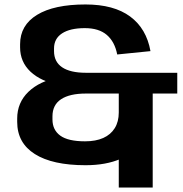

<svg xmlns="http://www.w3.org/2000/svg" viewBox="-20 -730 821 860"><path d="M363 10Q215 10 136 -40Q57 -90 57 -184V-199Q57 -270 107 -318.5Q157 -367 248 -385L250 -348Q163 -365 116.5 -409Q70 -453 70 -518V-532Q70 -617 146 -663.5Q222 -710 363 -710Q490 -710 563 -656Q636 -602 654 -501L505 -486Q494 -543 458.5 -573.5Q423 -604 360 -604Q294 -604 258 -580.5Q222 -557 222 -513V-501Q222 -453 258.5 -428.5Q295 -404 365 -404H774V-311H365Q292 -311 253.5 -285.5Q215 -260 215 -209V-195Q215 -148 250 -122.5Q285 -97 361 -97Q409 -97 442.5 -112Q476 -127 494 -156Q512 -185 512 -226H656Q656 -153 621 -100Q586 -47 520.5 -18.5Q455 10 363 10ZM664 -360V110H512V-360Z"/></svg>

Font: Pathway Extreme 28pt
Style: Bold
Weight: 700
Designer: Eduardo Rodriguez Tunni
Foundry: Eduardo Rodriguez Tunni
Version: Version 1.001;gftools[0.9.26]